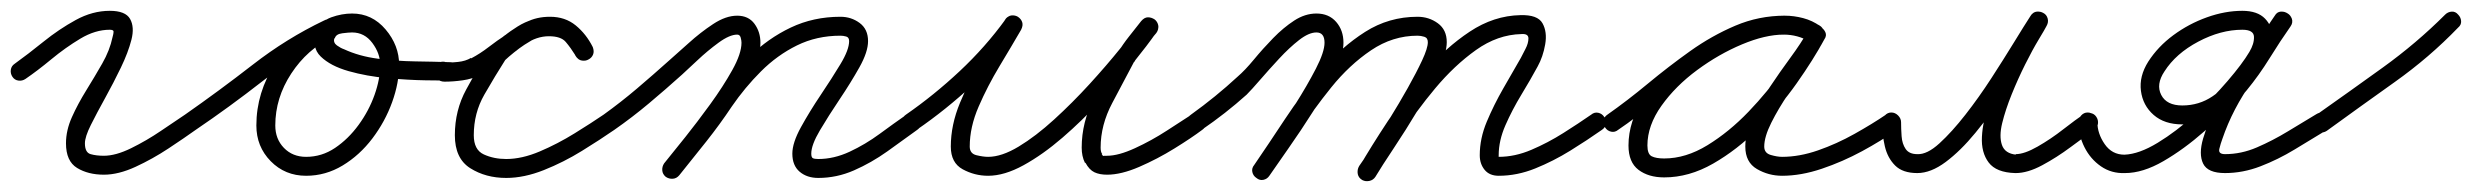

<svg xmlns="http://www.w3.org/2000/svg" viewBox="-37 -303 4571 355"><path d="M-10 -185Q15 -203 43.5 -226Q72 -249 103 -266Q134 -283 166 -283Q195 -283 203.5 -268Q212 -253 206 -229.5Q200 -206 186.5 -178Q173 -150 157.5 -122Q142 -94 131 -72Q120 -50 120 -38Q120 -21 130.5 -18Q141 -15 155 -15Q177 -15 205.5 -29Q234 -43 260.5 -61Q287 -79 305 -91Q311 -95 318 -94Q325 -93 329 -87Q333 -81 332 -74Q331 -67 325 -63Q304 -48 274.5 -28.5Q245 -9 213.5 5.5Q182 20 155 20Q126 20 105.5 7.5Q85 -5 85 -38Q85 -62 96 -86.5Q107 -111 122.5 -136Q138 -161 152 -185.5Q166 -210 171 -234Q173 -241 173 -244.5Q173 -248 166 -248Q139 -248 111.5 -231.5Q84 -215 58 -193.5Q32 -172 10 -157Q4 -153 -3 -154Q-10 -155 -14 -161Q-18 -167 -17 -174Q-16 -181 -10 -185Z M305 -91Q368 -135 430.5 -183.5Q493 -232 562 -265Q569 -269 575.5 -266Q582 -263 585 -257Q588 -251 586.5 -244Q585 -237 577 -234Q531 -212 501.5 -167Q472 -122 472 -71Q472 -46 488 -29.5Q504 -13 529 -13Q558 -13 582.5 -29.5Q607 -46 626 -72Q645 -98 655.5 -127.5Q666 -157 666 -183Q666 -204 651.5 -223.5Q637 -243 614 -243Q608 -243 596 -241.5Q584 -240 582 -232Q582 -232 582 -232Q582 -232 581 -232Q581 -232 581 -232Q581 -232 581 -232Q579 -224 586 -219Q593 -214 599 -212Q627 -199 661.5 -194.5Q696 -190 731 -189.5Q766 -189 796 -188Q803 -188 808.5 -183Q814 -178 814 -171Q813 -164 808 -158.5Q803 -153 796 -154Q782 -154 750 -154.5Q718 -155 679.5 -158.5Q641 -162 607.5 -171.5Q574 -181 556 -198.5Q538 -216 549 -244Q549 -244 549 -244Q549 -244 549 -244Q548 -244 548 -244Q548 -244 548 -244Q556 -264 575.5 -271Q595 -278 614 -278Q651 -278 676 -248.5Q701 -219 701 -183Q701 -150 688 -114Q675 -78 651.5 -47Q628 -16 596.5 3Q565 22 529 22Q490 22 463.5 -5Q437 -32 437 -71Q437 -132 472 -186Q507 -240 562 -265Q570 -269 576 -266Q582 -263 585 -257Q588 -251 586.5 -244.5Q585 -238 577 -234Q510 -201 448.5 -153Q387 -105 325 -63Q319 -58 312 -59.5Q305 -61 301 -67Q296 -73 297.5 -80Q299 -87 305 -91Z M800 -171Q800 -169 799 -173Q798 -177 797 -179Q793 -186 785 -187Q785 -187 785 -187Q796 -187 810 -188.5Q824 -190 834 -196V-195Q851 -204 866.5 -216Q882 -228 899 -239Q899 -239 898.5 -239Q898 -239 898 -238Q898 -238 898 -238Q898 -238 898 -238Q917 -252 936 -262Q955 -272 980 -272Q1008 -272 1027.5 -256Q1047 -240 1059 -216Q1062 -208 1059.5 -202Q1057 -196 1051 -193Q1046 -190 1039 -191Q1032 -192 1028 -199Q1018 -215 1009 -225.5Q1000 -236 978 -236Q955 -236 933.5 -221Q912 -206 896 -191Q896 -191 897 -193Q899 -195 899 -195Q878 -162 858.5 -128Q839 -94 839 -53Q839 -26 857.5 -17.5Q876 -9 899 -9Q928 -9 961 -23Q994 -37 1025.5 -56.5Q1057 -76 1079 -91Q1085 -95 1092 -94Q1099 -93 1103 -87Q1107 -81 1106 -74Q1105 -67 1099 -63Q1073 -45 1039 -24Q1005 -3 968.5 11.5Q932 26 899 26Q861 26 832.5 8Q804 -10 804 -53Q804 -99 825 -137.5Q846 -176 869 -213Q869 -213 871 -215Q872 -217 872 -217Q893 -237 920 -254Q947 -271 978 -271Q1010 -271 1026.5 -256.5Q1043 -242 1058 -217Q1062 -210 1059 -203.5Q1056 -197 1050 -194Q1045 -191 1038 -192Q1031 -193 1027 -200Q1020 -215 1009 -226Q998 -237 980 -237Q961 -237 947 -229Q933 -221 918 -210Q918 -210 918 -210Q918 -210 918 -210Q918 -209 917.5 -209Q917 -209 917 -209Q901 -198 884.5 -186Q868 -174 850 -165V-164Q836 -157 818.5 -154.5Q801 -152 785 -152Q777 -152 771 -157Q765 -162 765 -171Q765 -178 770 -183.5Q775 -189 782 -189Q789 -189 794.5 -183.5Q800 -178 800 -171Z M1079 -91Q1111 -114 1141 -139.5Q1171 -165 1200 -191Q1215 -204 1236.5 -223.5Q1258 -243 1281.5 -258.5Q1305 -274 1326 -274Q1347 -274 1358 -259Q1369 -244 1369 -224Q1369 -199 1352 -166Q1335 -133 1310 -97.5Q1285 -62 1260 -31Q1235 0 1219 21Q1214 26 1207 27Q1200 28 1194 24Q1189 19 1188 12Q1187 5 1191 -1Q1205 -18 1228.5 -47.5Q1252 -77 1276 -110Q1300 -143 1317 -173.5Q1334 -204 1334 -224Q1334 -228 1332.5 -233.5Q1331 -239 1326 -239Q1312 -239 1291.5 -224Q1271 -209 1252.5 -191.5Q1234 -174 1224 -165Q1194 -138 1163 -112Q1132 -86 1099 -63Q1093 -58 1086 -59.5Q1079 -61 1075 -67Q1070 -73 1071.5 -80Q1073 -87 1079 -91ZM1194 24Q1188 19 1187.5 12Q1187 5 1191 -1Q1216 -32 1240.5 -62.5Q1265 -93 1288 -126Q1315 -165 1349 -198.5Q1383 -232 1425 -252Q1467 -272 1517 -272Q1537 -272 1552.5 -260.5Q1568 -249 1568 -227Q1568 -207 1552 -178.5Q1536 -150 1515.5 -119.5Q1495 -89 1479 -62Q1463 -35 1463 -19Q1463 -12 1466 -10.5Q1469 -9 1476 -9Q1505 -9 1534 -22.5Q1563 -36 1589.5 -55.5Q1616 -75 1639 -91Q1645 -95 1652 -94Q1659 -93 1663 -87Q1667 -81 1666 -74Q1665 -67 1659 -63Q1633 -44 1603.5 -23Q1574 -2 1542 12Q1510 26 1476 26Q1455 26 1441.5 14.5Q1428 3 1428 -19Q1428 -39 1444 -68Q1460 -97 1480.5 -127.5Q1501 -158 1517 -184.5Q1533 -211 1533 -227Q1533 -234 1527.5 -235.5Q1522 -237 1517 -237Q1473 -237 1436.5 -219Q1400 -201 1370 -171Q1340 -141 1316 -106Q1294 -73 1269 -41.5Q1244 -10 1219 21Q1214 27 1207 27.5Q1200 28 1194 24Z M1634 -67Q1629 -73 1630.5 -80Q1632 -87 1638 -91Q1690 -127 1737.5 -171.5Q1785 -216 1822 -267Q1827 -274 1833.5 -274.5Q1840 -275 1845 -272Q1851 -268 1853 -262Q1855 -256 1851 -248Q1833 -217 1811 -180.5Q1789 -144 1772.5 -106Q1756 -68 1756 -32Q1756 -19 1768.5 -16Q1781 -13 1790 -13Q1815 -13 1846.5 -32Q1878 -51 1912 -82Q1946 -113 1977.5 -147.5Q2009 -182 2034 -213Q2059 -244 2073 -263Q2078 -270 2085 -270Q2092 -270 2097 -266Q2102 -262 2104 -255.5Q2106 -249 2101 -242Q2090 -229 2079 -216Q2068 -203 2060 -188Q2060 -188 2060 -188Q2060 -188 2060 -189Q2060 -189 2060 -189Q2060 -189 2060 -189Q2041 -153 2019.5 -112.5Q1998 -72 1998 -30Q1998 -22 2001 -18Q2001 -18 2000.5 -18Q2000 -18 2000 -18Q2000 -18 2000 -18Q2000 -18 2000 -18Q2003 -14 2002.5 -14.5Q2002 -15 2010 -15Q2031 -15 2061.5 -29Q2092 -43 2120.5 -61.5Q2149 -80 2166 -91Q2172 -95 2179 -94Q2186 -93 2190 -87Q2194 -81 2193 -74Q2192 -67 2186 -63Q2166 -48 2134.5 -28.5Q2103 -9 2069.5 5.5Q2036 20 2010 20Q1996 20 1986.5 15.5Q1977 11 1970 -2Q1970 -2 1970 -2Q1970 -2 1970 -2Q1970 -2 1969.5 -2Q1969 -2 1969 -2Q1963 -14 1963 -30Q1963 -77 1985.5 -121Q2008 -165 2030 -205Q2030 -205 2030 -205Q2030 -205 2030 -205Q2030 -206 2030 -206Q2030 -206 2030 -206Q2039 -221 2050.5 -235.5Q2062 -250 2073 -264Q2079 -271 2085.5 -271Q2092 -271 2098 -267Q2103 -263 2104.5 -256.5Q2106 -250 2101 -243Q2085 -220 2058 -186.5Q2031 -153 1997.5 -116.5Q1964 -80 1927.5 -48.5Q1891 -17 1855.5 2.5Q1820 22 1790 22Q1765 22 1743 10Q1721 -2 1721 -32Q1721 -72 1738 -113Q1755 -154 1778 -192.5Q1801 -231 1821 -266Q1825 -273 1832 -273.5Q1839 -274 1844 -270Q1850 -267 1852.5 -260.5Q1855 -254 1850 -247Q1812 -193 1762 -146.5Q1712 -100 1658 -63Q1652 -58 1645 -59.5Q1638 -61 1634 -67Z M2165 -91Q2211 -124 2251 -161Q2265 -173 2281.5 -193Q2298 -213 2317 -232.5Q2336 -252 2356 -265Q2376 -278 2397 -278Q2420 -278 2433.5 -262.5Q2447 -247 2447 -224Q2447 -202 2431 -168.5Q2415 -135 2391.5 -98Q2368 -61 2345.5 -29Q2323 3 2310 22Q2306 28 2299 29.5Q2292 31 2286 26Q2280 22 2278.5 15Q2277 8 2282 2Q2292 -13 2313.5 -43.5Q2335 -74 2357.5 -109.5Q2380 -145 2396 -176Q2412 -207 2412 -224Q2412 -243 2397 -243Q2383 -243 2365 -229Q2347 -215 2328 -194.5Q2309 -174 2293 -155.5Q2277 -137 2268 -128Q2229 -93 2185 -63Q2179 -58 2172 -59.5Q2165 -61 2161 -67Q2156 -73 2157.5 -80Q2159 -87 2165 -91ZM2286 26Q2280 22 2278.5 15Q2277 8 2282 2Q2308 -36 2339 -83Q2370 -130 2406.5 -173Q2443 -216 2487 -244Q2531 -272 2584 -272Q2605 -272 2621.5 -260Q2638 -248 2638 -225Q2638 -205 2622.5 -171Q2607 -137 2584.5 -99.5Q2562 -62 2540 -29Q2518 4 2506 24Q2502 30 2495 31.5Q2488 33 2481 29Q2475 25 2473.5 18Q2472 11 2476 4Q2484 -7 2499 -30.5Q2514 -54 2532 -83Q2550 -112 2566 -140.5Q2582 -169 2592.5 -191.5Q2603 -214 2603 -225Q2603 -233 2596.5 -235Q2590 -237 2584 -237Q2538 -237 2498 -210Q2458 -183 2424.5 -141.5Q2391 -100 2362.5 -56Q2334 -12 2310 22Q2306 28 2299 29.5Q2292 31 2286 26ZM2476 6Q2498 -32 2529 -79Q2560 -126 2598 -170.5Q2636 -215 2680.5 -244.5Q2725 -274 2774 -275Q2806 -276 2815 -260Q2824 -244 2820 -221Q2816 -198 2806 -180Q2793 -156 2776 -128Q2759 -100 2746.5 -71.5Q2734 -43 2734 -16Q2734 -13 2734 -13Q2764 -13 2794.5 -26Q2825 -39 2853.5 -57Q2882 -75 2905 -91Q2911 -96 2918 -94.5Q2925 -93 2929 -87Q2934 -81 2932.5 -74Q2931 -67 2925 -63Q2898 -44 2866.5 -24.5Q2835 -5 2801.5 8.5Q2768 22 2734 22Q2717 22 2708 11Q2699 0 2699 -16Q2699 -47 2712 -78Q2725 -109 2742.5 -139.5Q2760 -170 2775 -196Q2778 -202 2783.5 -212.5Q2789 -223 2789 -232Q2789 -241 2776 -240Q2732 -239 2692 -210.5Q2652 -182 2616.5 -139.5Q2581 -97 2553 -53Q2525 -9 2506 24Q2502 30 2495 31.5Q2488 33 2482 30Q2475 26 2473.5 19Q2472 12 2476 6Z M2931 -67Q2926 -73 2927.5 -80Q2929 -87 2935 -91Q2972 -117 3010 -148.5Q3048 -180 3088 -208.5Q3128 -237 3171.5 -255.5Q3215 -274 3263 -274Q3280 -274 3297 -269.5Q3314 -265 3328 -255Q3335 -250 3335.5 -243.5Q3336 -237 3333 -232Q3329 -226 3322.5 -224Q3316 -222 3309 -226Q3287 -239 3261 -239Q3227 -239 3184 -221Q3141 -203 3101 -173.5Q3061 -144 3035 -107.5Q3009 -71 3009 -34Q3009 -18 3017 -14Q3025 -10 3040 -10Q3080 -10 3120 -34.5Q3160 -59 3196 -96.5Q3232 -134 3260 -174.5Q3288 -215 3306 -246Q3310 -254 3317 -255Q3324 -256 3329 -253Q3335 -250 3338 -243.5Q3341 -237 3336 -230Q3326 -211 3307.5 -184.5Q3289 -158 3270 -130Q3251 -102 3238 -76Q3225 -50 3225 -32Q3225 -20 3237 -16.5Q3249 -13 3258 -13Q3290 -13 3324.5 -25Q3359 -37 3392 -55.5Q3425 -74 3450 -91Q3456 -95 3463 -94Q3470 -93 3474 -87Q3478 -81 3477 -74Q3476 -67 3470 -63Q3442 -43 3406 -23.5Q3370 -4 3331.5 9Q3293 22 3258 22Q3233 22 3211.5 9.5Q3190 -3 3190 -32Q3190 -57 3203 -85Q3216 -113 3235 -141.5Q3254 -170 3273.5 -196.5Q3293 -223 3306 -246Q3310 -254 3317 -255.5Q3324 -257 3329 -253Q3335 -250 3338 -243.5Q3341 -237 3336 -230Q3316 -193 3285 -149Q3254 -105 3214.5 -65.5Q3175 -26 3130.5 -0.5Q3086 25 3040 25Q3011 25 2992.5 11Q2974 -3 2974 -34Q2974 -79 3002.5 -121.5Q3031 -164 3075.5 -198.5Q3120 -233 3170 -253.5Q3220 -274 3261 -274Q3297 -274 3327 -256Q3334 -252 3334.5 -245Q3335 -238 3331 -232Q3328 -227 3321.5 -224.5Q3315 -222 3308 -227Q3298 -234 3286 -236.5Q3274 -239 3263 -239Q3219 -239 3178.5 -221Q3138 -203 3099.5 -175Q3061 -147 3025 -116.5Q2989 -86 2955 -63Q2949 -58 2942 -59.5Q2935 -61 2931 -67Z M3460 -95Q3467 -95 3472.5 -89.5Q3478 -84 3478 -77Q3478 -65 3479 -51Q3480 -37 3486.5 -27.5Q3493 -18 3508 -18Q3526 -17 3549 -38Q3572 -59 3597 -91Q3622 -123 3645 -158.5Q3668 -194 3687 -225Q3706 -256 3717 -273Q3722 -281 3729 -281.5Q3736 -282 3741 -279Q3747 -276 3749 -269Q3751 -262 3747 -255Q3744 -249 3732.5 -230Q3721 -211 3707.5 -184Q3694 -157 3682.5 -128.5Q3671 -100 3665 -75.5Q3659 -51 3664.5 -35Q3670 -19 3691 -17Q3691 -17 3691 -17Q3691 -17 3690 -17Q3690 -17 3690 -17.5Q3690 -18 3690 -18Q3706 -18 3730.5 -32Q3755 -46 3778 -64Q3801 -82 3815 -91Q3821 -95 3828 -94Q3835 -93 3839 -87Q3843 -81 3842 -74Q3841 -67 3835 -63Q3817 -50 3791.5 -31Q3766 -12 3739 2.5Q3712 17 3690 17Q3690 17 3690 17Q3690 17 3690 17Q3689 17 3689 17Q3689 17 3689 17Q3654 16 3640 -2.5Q3626 -21 3627.5 -50Q3629 -79 3640 -112Q3651 -145 3666 -177.5Q3681 -210 3695.5 -235.5Q3710 -261 3717 -273Q3721 -280 3728 -281Q3735 -282 3741 -279Q3747 -275 3749 -268.5Q3751 -262 3747 -255Q3733 -233 3713 -199.5Q3693 -166 3668 -128.5Q3643 -91 3615.5 -57.5Q3588 -24 3560.5 -3.5Q3533 17 3508 17Q3481 17 3467 3Q3453 -11 3448 -32.5Q3443 -54 3443 -77Q3443 -84 3448 -89.5Q3453 -95 3460 -95Z M3841 -77Q3841 -56 3854.5 -36.5Q3868 -17 3891 -17Q3918 -18 3952.5 -39Q3987 -60 4020.5 -90.5Q4054 -121 4081.5 -153Q4109 -185 4122 -207Q4131 -222 4130.5 -235Q4130 -248 4109 -248Q4069 -248 4027.5 -226Q3986 -204 3965 -171Q3949 -147 3959 -127.5Q3969 -108 3998 -108Q4029 -108 4054 -125Q4079 -142 4099 -168Q4119 -194 4136 -222.5Q4153 -251 4169 -274Q4174 -281 4180.5 -281.5Q4187 -282 4193 -278Q4198 -275 4200.5 -268.5Q4203 -262 4198 -254Q4165 -205 4128 -153.5Q4091 -102 4072 -46Q4069 -38 4066.5 -28Q4064 -18 4077 -18Q4107 -18 4136 -30.5Q4165 -43 4193 -60Q4221 -77 4246 -92Q4252 -96 4259 -94Q4266 -92 4270 -86Q4274 -80 4272 -73Q4270 -66 4264 -62Q4236 -45 4205.5 -26.5Q4175 -8 4142.5 4.5Q4110 17 4077 17Q4045 17 4036.5 -0.5Q4028 -18 4036.5 -47Q4045 -76 4063 -110Q4081 -144 4102.5 -177Q4124 -210 4142.5 -235.5Q4161 -261 4169 -274Q4173 -281 4180 -281.5Q4187 -282 4193 -278Q4198 -275 4200.5 -268Q4203 -261 4198 -254Q4179 -227 4159.5 -195.5Q4140 -164 4117 -136Q4094 -108 4065 -90.5Q4036 -73 3998 -73Q3965 -73 3945 -90.5Q3925 -108 3921.5 -135Q3918 -162 3935 -189Q3953 -217 3981.5 -238Q4010 -259 4043.5 -271Q4077 -283 4109 -283Q4137 -283 4151 -268.5Q4165 -254 4165 -232.5Q4165 -211 4152 -189Q4136 -162 4106 -127.5Q4076 -93 4038.5 -60Q4001 -27 3963 -5Q3925 17 3892 17Q3867 18 3847.5 4.5Q3828 -9 3817 -31Q3806 -53 3806 -77Q3806 -84 3811 -89.5Q3816 -95 3823 -95Q3830 -95 3835.5 -89.5Q3841 -84 3841 -77Z M4245 -90Q4306 -133 4368.5 -178Q4431 -223 4484 -276Q4489 -281 4496 -281.5Q4503 -282 4508 -276Q4513 -271 4513.5 -264Q4514 -257 4508 -252Q4455 -197 4391 -151.5Q4327 -106 4265 -61Q4259 -57 4252 -58.5Q4245 -60 4241 -66Q4237 -71 4238 -78.5Q4239 -86 4245 -90Z"/></svg>

Font: FRB American Cursive Guidelines Arrows
Style: Italic
Weight: 400
Italic angle: -25°
Version: Version 2.0;Modular Font Editor K font №1